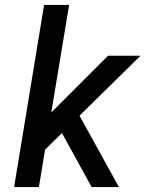

<svg xmlns="http://www.w3.org/2000/svg" viewBox="-20 -755 616 775"><path d="M37 0H137L162 -151L230 -218L350 0H460L301 -288L547 -530H416L187 -301L259 -735H158Z"/></svg>

Font: Iosevka Sparkle Medium Oblique
Style: Regular
Weight: 500
Italic angle: -9°
Designer: Belleve Invis
Foundry: Belleve Invis
Version: Version 4.5.0; ttfautohint (v1.8.3)